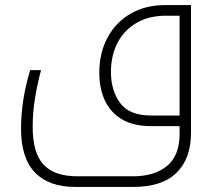

<svg xmlns="http://www.w3.org/2000/svg" viewBox="-20 -498 859 758"><path d="M277 240Q173 240 118 183Q63 126 63 10Q63 -102 99 -221H142Q129 -173 119 -115.5Q109 -58 109 3Q109 105 151.5 151.5Q194 198 286 198H505Q590 198 639.5 157Q689 116 689 31V0H577Q506 0 460.5 -27.5Q415 -55 393.5 -102.5Q372 -150 372 -210Q372 -289 404.5 -349.5Q437 -410 495.5 -444Q554 -478 633 -478H734V27Q734 128 677 184Q620 240 506 240ZM689 -42V-436H635Q567 -436 518 -407Q469 -378 443.5 -328Q418 -278 418 -214Q418 -140 454.5 -91Q491 -42 576 -42Z"/></svg>

Font: Noto Kufi Arabic ExtraLight
Style: Regular
Weight: 200
Designer: Monotype Design Team, David Williams, Khaled Hosny
Foundry: Google LLC
Version: Version 2.109; ttfautohint (v1.8.4.7-5d5b)